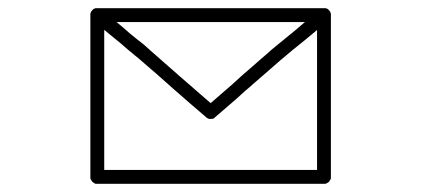

<svg xmlns="http://www.w3.org/2000/svg" viewBox="-20 -737 1040 474"><path d="M203.1 -700.2Q203.1 -701.2 203.1 -703.1Q204.1 -705.1 204.1 -706.1Q205.1 -708 206.1 -709Q207 -710.9 208 -711.9Q209 -712.9 210.9 -713.9Q211.9 -714.8 213.9 -715.8Q215.8 -716.8 217.8 -716.8Q219.7 -716.8 219.7 -716.8Q240.2 -716.8 259.8 -716.8Q280.3 -716.8 299.8 -716.8Q343.8 -716.8 387.7 -716.8Q430.7 -716.8 474.6 -716.8Q518.6 -716.8 561.5 -716.8Q605.5 -716.8 649.4 -716.8Q659.2 -716.8 666 -716.8Q672.9 -716.8 678.7 -716.8Q710.9 -716.8 715.8 -716.8Q721.7 -716.8 780.3 -716.8Q781.2 -716.8 783.2 -716.8Q785.2 -716.8 786.1 -715.8Q788.1 -714.8 789.1 -713.9Q791 -712.9 792 -711.9Q793 -710.9 793.9 -709Q794.9 -708 795.9 -706.1Q796.9 -704.1 796.9 -702.1Q796.9 -700.2 796.9 -700.2Q796.9 -654.3 796.9 -609.4Q796.9 -563.5 796.9 -518.6Q796.9 -487.3 796.9 -456.1Q796.9 -424.8 796.9 -393.6Q796.9 -349.6 796.9 -349.6Q796.9 -349.6 796.9 -299.8Q796.9 -298.8 796.9 -296.9Q795.9 -294.9 795.9 -293.9Q794.9 -292 793.9 -291Q793 -289.1 792 -288.1Q791 -287.1 789.1 -286.1Q788.1 -285.2 786.1 -284.2Q784.2 -283.2 782.2 -283.2Q780.3 -283.2 780.3 -283.2Q716.8 -283.2 652.3 -283.2Q588.9 -283.2 525.4 -283.2Q481.4 -283.2 438.5 -283.2Q394.5 -283.2 350.6 -283.2Q341.8 -283.2 334 -283.2Q327.1 -283.2 321.3 -283.2Q289.1 -283.2 284.2 -283.2Q279.3 -283.2 219.7 -283.2Q218.8 -283.2 216.8 -283.2Q214.8 -283.2 213.9 -284.2Q211.9 -285.2 210.9 -286.1Q209 -287.1 208 -288.1Q207 -289.1 206.1 -291Q205.1 -292 204.1 -293.9Q203.1 -295.9 203.1 -297.9Q203.1 -299.8 203.1 -299.8Q203.1 -345.7 203.1 -390.6Q203.1 -436.5 203.1 -481.4Q203.1 -512.7 203.1 -543.9Q203.1 -575.2 203.1 -606.4Q203.1 -617.2 203.1 -627Q203.1 -637.7 203.1 -648.4Q203.1 -661.1 203.1 -673.8Q203.1 -687.5 203.1 -700.2ZM762.7 -682.6Q734.4 -682.6 706.1 -682.6Q677.7 -682.6 649.4 -682.6Q605.5 -682.6 561.5 -682.6Q518.6 -682.6 474.6 -682.6Q415 -682.6 355.5 -682.6Q296.9 -682.6 237.3 -682.6Q237.3 -664.1 237.3 -644.5Q237.3 -626 237.3 -606.4Q237.3 -575.2 237.3 -543.9Q237.3 -512.7 237.3 -481.4Q237.3 -440.4 237.3 -399.4Q237.3 -358.4 237.3 -317.4Q265.6 -317.4 293.9 -317.4Q322.3 -317.4 350.6 -317.4Q394.5 -317.4 438.5 -317.4Q481.4 -317.4 525.4 -317.4Q585 -317.4 644.5 -317.4Q703.1 -317.4 762.7 -317.4Q762.7 -335.9 762.7 -355.5Q762.7 -374 762.7 -393.6Q762.7 -424.8 762.7 -456.1Q762.7 -487.3 762.7 -518.6Q762.7 -548.8 762.7 -580.1Q762.7 -611.3 762.7 -642.6Q762.7 -653.3 762.7 -663.1Q762.7 -672.9 762.7 -682.6ZM510.7 -447.3Q509.8 -446.3 508.8 -445.3Q507.8 -444.3 505.9 -444.3Q504.9 -443.4 502.9 -443.4Q502 -443.4 500 -443.4Q498 -443.4 497.1 -443.4Q495.1 -443.4 494.1 -444.3Q492.2 -445.3 490.2 -446.3Q489.3 -447.3 489.3 -447.3Q449.2 -481.4 409.2 -516.6Q370.1 -551.8 330.1 -585.9Q321.3 -593.8 312.5 -600.6Q303.7 -608.4 294.9 -615.2Q287.1 -622.1 279.3 -628.9Q271.5 -634.8 263.7 -641.6Q250 -653.3 236.3 -664.1Q222.7 -675.8 209 -686.5Q207 -688.5 206.1 -691.4Q204.1 -693.4 203.1 -696.3Q203.1 -698.2 203.1 -701.2Q203.1 -704.1 204.1 -706.1Q205.1 -709 207 -710.9Q209 -712.9 210.9 -714.8Q212.9 -715.8 215.8 -716.8Q218.8 -716.8 220.7 -716.8Q223.6 -716.8 226.6 -715.8Q228.5 -714.8 230.5 -712.9Q244.1 -702.1 257.8 -690.4Q271.5 -679.7 285.2 -668Q293 -661.1 300.8 -654.3Q308.6 -648.4 316.4 -641.6Q326.2 -633.8 335 -627Q343.8 -619.1 352.5 -611.3Q389.6 -579.1 425.8 -546.9Q462.9 -514.6 500 -482.4Q525.4 -504.9 551.8 -527.3Q577.1 -550.8 603.5 -573.2Q615.2 -583 627 -593.8Q638.7 -603.5 650.4 -614.3Q679.7 -638.7 710 -663.1Q739.3 -688.5 769.5 -712.9Q771.5 -714.8 773.4 -715.8Q776.4 -716.8 779.3 -716.8Q781.2 -716.8 784.2 -716.8Q787.1 -715.8 789.1 -714.8Q791 -712.9 793 -710.9Q794.9 -709 795.9 -706.1Q796.9 -704.1 796.9 -701.2Q796.9 -698.2 796.9 -696.3Q795.9 -693.4 793.9 -691.4Q793 -688.5 791 -686.5Q776.4 -674.8 761.7 -662.1Q747.1 -650.4 732.4 -637.7Q716.8 -625 702.1 -613.3Q686.5 -600.6 671.9 -587.9Q660.2 -578.1 648.4 -567.4Q637.7 -557.6 626 -547.9Q615.2 -538.1 604.5 -529.3Q593.8 -519.5 583 -510.7Q565.4 -494.1 546.9 -478.5Q529.3 -462.9 510.7 -447.3Z"/></svg>

Font: LetsEatIcons
Style: Regular
Weight: 400
Designer: Swedish Technologies
Foundry: Swedish Technologies
Version: Version 1.26.0